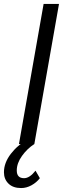

<svg xmlns="http://www.w3.org/2000/svg" viewBox="-58 -730 319 973"><path d="M38 0 163 -710H241L116 0ZM49 223Q8 223 -15 200.5Q-38 178 -38 143Q-38 95 -3 49.5Q32 4 81 -21L116 0Q80 23 53.5 60Q27 97 27 134Q27 173 64 173Q92 173 122 135L144 173Q127 195 101.5 209Q76 223 49 223Z"/></svg>

Font: Livvic
Style: Italic
Weight: 400
Italic angle: -10°
Designer: Jacques Le Bailly, Baron von Fonthausen
Version: Version 1.001; ttfautohint (v1.8.2)